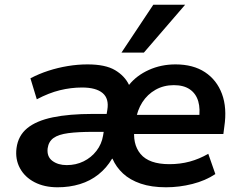

<svg xmlns="http://www.w3.org/2000/svg" viewBox="-20 -784 1022 814"><path d="M224 10Q168 10 126.5 -11.5Q85 -33 64.5 -71Q44 -109 50 -156Q57 -209 95.5 -240.5Q134 -272 203.5 -286.5Q273 -301 373 -301H456L445 -225H375Q311 -225 269.5 -219.5Q228 -214 207 -199Q186 -184 182 -155Q178 -120 202 -102Q226 -84 263 -84Q302 -84 334.5 -100Q367 -116 389 -144.5Q411 -173 417 -209L435 -318Q443 -366 415 -389.5Q387 -413 328 -413Q281 -413 234 -401.5Q187 -390 136 -363L109 -452Q145 -471 185 -484Q225 -497 267.5 -504Q310 -511 351 -511Q427 -511 468 -486.5Q509 -462 527 -424Q559 -464 611 -487.5Q663 -511 724 -511Q799 -511 849 -478Q899 -445 921 -386Q943 -327 931 -247L927 -216H524L536 -297H843L823 -277Q830 -322 820.5 -354.5Q811 -387 785 -405Q759 -423 717 -423Q674 -423 639.5 -403.5Q605 -384 583.5 -350.5Q562 -317 555 -272L551 -247Q540 -174 576 -131Q612 -88 698 -88Q744 -88 784.5 -99Q825 -110 863 -132L893 -46Q851 -18 795.5 -4Q740 10 684 10Q622 10 576.5 -5.5Q531 -21 501.5 -48.5Q472 -76 457 -111H455Q432 -72 397.5 -44.5Q363 -17 319 -3.5Q275 10 224 10ZM495 -561 630 -764H765L590 -561Z"/></svg>

Font: Nunito Sans 7pt
Style: Bold Italic
Weight: 700
Italic angle: -9°
Version: Version 3.101;gftools[0.9.27]